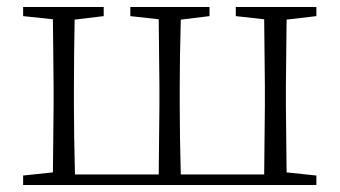

<svg xmlns="http://www.w3.org/2000/svg" viewBox="-20 -528 969 548"><path d="M163 0H46V-27L131 -36L133 -226V-283L131 -473L46 -482V-508H276V-482L193 -472Q191 -363 191 -283V-226Q191 -142 194 -30H433L435 -226V-283L433 -473L352 -482V-508H578V-482L496 -472Q493 -363 493 -283V-226Q493 -142 496 -30H734L736 -226V-283L734 -473L653 -482V-508H883V-482L798 -472L796 -283V-226L798 -36L883 -27V0Z"/></svg>

Font: Minh Nguyen ExtraLight
Style: Regular
Weight: 250
Designer: Ryoko NISHIZUKA 西塚涼子 (kana & ideographs); Frank Grießhammer (Latin, Greek & Cyrillic); Wenlong ZHANG 张文龙 (bopomofo); San
Foundry: Adobe
Version: Version 1.100;July 7, 2023;FontCreator 14.0.0.2814 64-bit